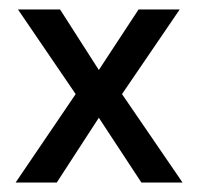

<svg xmlns="http://www.w3.org/2000/svg" viewBox="-20 -387 421 406"><path d="M140 -188 18 -367H107L189 -239L273 -367H360L238 -188L366 -1H279L189 -138L100 -1H13Z"/></svg>

Font: Shorif Bongobondhu UNICODE
Style: Bold
Weight: 700
Designer: Shorif Uddin Shishir, Shorif art & Design, e-mail : shorifart@gmail.com, facebook : Shorif2001
Foundry: Lipighor Font Foundry
Version: Designed By Shorif Uddin Shishir | Build By Niladri